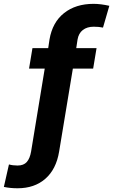

<svg xmlns="http://www.w3.org/2000/svg" viewBox="-61 -780 591 1004"><path d="M443.9 -528.4 426.1 -421.2H320L248.2 12.4Q233 105.1 176.1 154.8Q119.3 204.5 30.9 204.5Q-7.5 204.5 -40.8 197.4L-14.2 79.9Q6 85.6 30.9 85.6Q62.9 85.6 79.2 66.9Q95.5 48.3 101.6 12.4L172.9 -421.2H90.9L108.7 -528.4H191.1L197.8 -573.2Q213.1 -663.4 274 -711.6Q334.9 -759.9 428.3 -759.9Q465.2 -759.9 510.7 -749.6L477.6 -635.7Q457.4 -640.3 429 -640.3Q394.5 -640.3 372.3 -623.2Q350.1 -606.2 344.5 -573.2L337.7 -528.4Z"/></svg>

Font: Karasuma Gothic
Style: Bold Italic
Weight: 700
Italic angle: 9.39998°
Designer: Rasmus Andersson / Ryoko Nishizuka
Foundry: Genbu
Version: Version 1.00